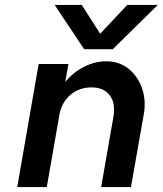

<svg xmlns="http://www.w3.org/2000/svg" viewBox="-20 -760 661 780"><path d="M438 -560H322L202 -740H312L387 -623L497 -740H621ZM137 -500H258L245 -427Q278 -467 322 -489Q366 -511 412 -511Q465 -511 503 -480Q541 -449 557.5 -400Q574 -351 564 -295L512 0H391L440 -281Q451 -339 426.5 -372Q402 -405 352 -405Q304 -405 269.5 -377.5Q235 -350 223 -303L170 0H50Z"/></svg>

Font: Overused Grotesk SemiBold
Style: Italic
Weight: 600
Italic angle: -10°
Version: Version 0.003